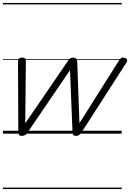

<svg xmlns="http://www.w3.org/2000/svg" viewBox="-20 -905 881 1300"><path d="M127 15Q114 15 109 8Q104 1 104 -11L102 -489Q102 -499 107.5 -507Q113 -515 129 -515Q143 -515 149 -510Q155 -505 155 -492L151 -70L441 -494Q449 -506 456.5 -510.5Q464 -515 476 -515Q489 -515 495.5 -508Q502 -501 503 -487L518 -71L786 -496Q793 -507 800.5 -512Q808 -517 819 -514Q835 -512 839.5 -503Q844 -494 837 -483L529 -4Q523 4 515 9.5Q507 15 494 15Q481 15 476 8Q471 1 471 -10L454 -430L164 -4Q159 4 150 9.5Q141 15 127 15ZM0 365H804V375H0ZM0 -20H804V0H0ZM0 -505H804V-500H0ZM0 -885H804V-875H0Z"/></svg>

Font: Playwrite DK Loopet Guides
Style: Regular
Weight: 400
Designer: Veronika Burian, José Scaglione
Foundry: TypeTogether
Version: Version 1.003